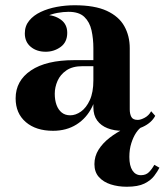

<svg xmlns="http://www.w3.org/2000/svg" viewBox="-20 -488 627 731"><path d="M446.5 10Q414.5 10 389.5 0.2Q364.5 -9.5 350 -29.2Q335.5 -49 335.5 -79.5V-304.5Q335.5 -340.5 328.5 -372.2Q321.5 -404 301.2 -423.5Q281 -443 241 -443Q221 -443 198 -438.8Q175 -434.5 154.5 -424.8Q134 -415 120.8 -399.5Q107.5 -384 107.5 -361H75.5Q75.5 -392.5 99 -411.8Q122.5 -431 154 -431Q186.5 -431 211.2 -413.5Q236 -396 236 -363Q236 -327.5 210.8 -309.2Q185.5 -291 154 -291Q119.5 -291 97 -309.8Q74.5 -328.5 74.5 -361Q74.5 -389 91 -409.2Q107.5 -429.5 135 -442.5Q162.5 -455.5 196.2 -461.8Q230 -468 264 -468Q340.5 -468 386.5 -446.8Q432.5 -425.5 453.2 -388.5Q474 -351.5 474 -304.5V-71.5Q474 -54.5 480 -43Q486 -31.5 504.5 -31.5Q515.5 -31.5 531 -39.8Q546.5 -48 555.5 -64.5L571 -47Q557 -20.5 524.2 -5.2Q491.5 10 446.5 10ZM182 10Q117 10 78.2 -23.2Q39.5 -56.5 39.5 -113.5Q39.5 -180.5 97.8 -219.8Q156 -259 262.5 -259H382V-236H294Q256 -236 232.8 -220Q209.5 -204 199 -180Q188.5 -156 188.5 -131Q188.5 -107 195.2 -88.5Q202 -70 215 -59.5Q228 -49 247.5 -49Q268 -49 288.2 -63.2Q308.5 -77.5 322 -107Q335.5 -136.5 335.5 -182.5H352Q352 -124.5 330.8 -81.2Q309.5 -38 271.2 -14Q233 10 182 10ZM462.5 223Q429.5 223 401.5 214Q373.5 205 356.5 186Q339.5 167 339.5 137Q339.5 107 355.2 82Q371 57 397 36.8Q423 16.5 453.2 2Q483.5 -12.5 512 -21L519.5 -4.5Q509 1.5 498.2 17.5Q487.5 33.5 480 57Q472.5 80.5 472.5 109.5Q472.5 143 484.2 161Q496 179 516.5 179Q535.5 179 547 167.5Q558.5 156 567.5 139.5L587 150.5Q580 164.5 567.2 181.5Q554.5 198.5 530 210.8Q505.5 223 462.5 223Z"/></svg>

Font: Bodoni Moda 9pt
Style: Bold
Weight: 700
Designer: Owen Earl
Foundry: indestructible type
Version: Version 2.005